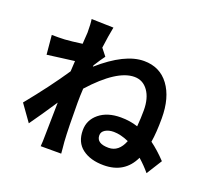

<svg xmlns="http://www.w3.org/2000/svg" viewBox="-141 -978 1282 1194"><g transform="rotate(20 500.0 -381.0)"><path d="M641.6 -89.8Q709 -89.8 740.2 -169.9Q684.6 -194.3 639.6 -194.3Q606.4 -194.3 584 -180.7Q561.5 -167 561.5 -143.6Q561.5 -89.8 641.6 -89.8ZM378.9 -540 377.9 -530.3Q540 -672.9 666 -672.9Q771.5 -672.9 831.1 -592.3Q890.6 -511.7 890.6 -375Q890.6 -281.2 879.9 -216.8Q930.7 -179.7 982.4 -125L918 -22.5Q886.7 -60.5 844.7 -97.7Q788.1 22.5 649.4 22.5Q561.5 22.5 507.8 -18.1Q454.1 -58.6 454.1 -138.7Q454.1 -206.1 507.8 -250Q561.5 -293.9 650.4 -293.9Q710.9 -293.9 763.7 -276.4Q768.6 -332 768.6 -383.8Q768.6 -463.9 734.4 -511.7Q700.2 -559.6 643.6 -559.6Q528.3 -559.6 368.2 -381.8Q365.2 -332 365.2 -288.1Q365.2 -124 371.1 -31.2Q372.1 -20.5 375 10.3Q377.9 41 377.9 44.9H242.2Q245.1 12.7 245.1 -28.3Q246.1 -68.4 247.1 -136.7Q248 -205.1 249 -246.1Q180.7 -142.6 124 -63.5L45.9 -172.9Q170.9 -326.2 257.8 -456.1L261.7 -525.4Q238.3 -522.5 174.3 -514.2Q110.4 -505.9 82 -502L70.3 -628.9Q112.3 -627.9 156.2 -629.9Q199.2 -632.8 269.5 -642.6Q270.5 -658.2 271.5 -675.3Q272.5 -692.4 273.4 -703.1Q274.4 -713.9 274.4 -718.8Q274.4 -776.4 269.5 -806.6L415 -802.7Q403.3 -745.1 392.6 -662.1L429.7 -615.2Q410.2 -589.8 378.9 -540Z"/></g></svg>

Font: Gen Shin Gothic Monospace Bold
Style: Bold
Weight: 700
Designer: [Source Han Sans]
Ryoko NISHIZUKA  (kana & ideographs); Paul D. Hunt (Latin, Greek & Cyrillic); Wenlong ZHANG  (bopomofo
Version: Version 1.002.20150607